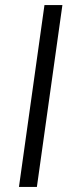

<svg xmlns="http://www.w3.org/2000/svg" viewBox="-20 -740 302 760"><path d="M227 -720 126 0H55L156 -720Z"/></svg>

Font: Chivo Light Italic
Style: Regular
Weight: 300
Italic angle: -8.05°
Designer: Hector Gatti
Foundry: Omnibus-Type
Version: Version 1.007